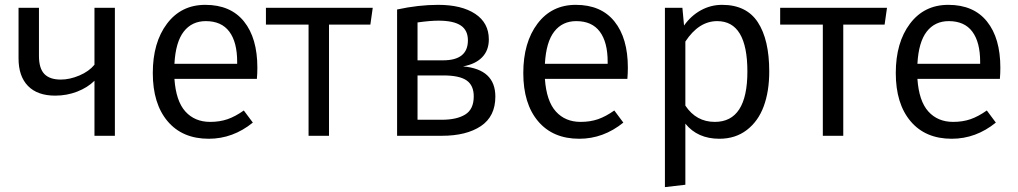

<svg xmlns="http://www.w3.org/2000/svg" viewBox="-20 -558 4185 789"><path d="M368.2 -525.9H452.1V0H368.2V-226.1Q339.4 -197.8 296.9 -181.4Q254.4 -165 207 -165Q133.8 -165 95 -204.8Q56.2 -244.6 56.2 -317.9V-525.9H140.1V-328.1Q140.1 -277.3 162.1 -254.2Q184.1 -231 230 -231Q266.6 -231 306.2 -247.8Q345.7 -264.6 368.2 -292Z M1037.6 -279.8Q1037.6 -256.3 1035.6 -233.9H696.8Q703.1 -142.6 741.7 -99.9Q780.3 -57.1 843.8 -57.1Q882.8 -57.1 914.8 -68.1Q946.8 -79.1 981.9 -104L1019 -54.2Q937 12.2 837.9 12.2Q729.5 12.2 668.7 -59.8Q607.9 -131.8 607.9 -257.8Q607.9 -383.3 666.3 -460.7Q724.6 -538.1 823.7 -538.1Q927.7 -538.1 982.7 -469.7Q1037.6 -401.4 1037.6 -279.8ZM954.6 -295.9V-304.2Q954.6 -384.8 922.4 -428Q890.1 -471.2 825.7 -471.2Q768.6 -471.2 735.1 -428.2Q701.7 -385.3 696.8 -295.9Z M1511.7 -525.9 1502 -457H1332V0H1248V-457H1072.8V-525.9Z M1882.8 -285.2Q2015.6 -273.4 2015.6 -161.1Q2015.6 -79.6 1956.1 -39.8Q1896.5 0 1795.9 0H1611.8V-519Q1699.7 -538.1 1780.8 -538.1Q1877 -538.1 1932.9 -501Q1988.8 -463.9 1988.8 -396Q1988.8 -351.1 1961.4 -322.8Q1934.1 -294.4 1882.8 -285.2ZM1781.7 -473.1Q1748 -473.1 1695.8 -465.8V-310.1H1800.8Q1902.8 -310.1 1902.8 -392.1Q1902.8 -434.1 1873 -453.6Q1843.3 -473.1 1781.7 -473.1ZM1795.9 -65.9Q1856.9 -65.9 1891.8 -87.4Q1926.8 -108.9 1926.8 -162.1Q1926.8 -207 1897.5 -227.5Q1868.2 -248 1801.8 -248H1695.8V-65.9Z M2560.1 -279.8Q2560.1 -256.3 2558.1 -233.9H2219.2Q2225.6 -142.6 2264.2 -99.9Q2302.7 -57.1 2366.2 -57.1Q2405.3 -57.1 2437.3 -68.1Q2469.2 -79.1 2504.4 -104L2541.5 -54.2Q2459.5 12.2 2360.4 12.2Q2252 12.2 2191.2 -59.8Q2130.4 -131.8 2130.4 -257.8Q2130.4 -383.3 2188.7 -460.7Q2247.1 -538.1 2346.2 -538.1Q2450.2 -538.1 2505.1 -469.7Q2560.1 -401.4 2560.1 -279.8ZM2477.1 -295.9V-304.2Q2477.1 -384.8 2444.8 -428Q2412.6 -471.2 2348.1 -471.2Q2291 -471.2 2257.6 -428.2Q2224.1 -385.3 2219.2 -295.9Z M2947.3 -538.1Q3047.4 -538.1 3094.2 -466.6Q3141.1 -395 3141.1 -264.2Q3141.1 -182.6 3118.4 -121.1Q3095.7 -59.6 3048.8 -23.7Q3002 12.2 2936 12.2Q2846.7 12.2 2796.4 -49.8V201.2L2712.4 210.9V-525.9H2784.2L2791 -453.1Q2819.8 -493.7 2860.4 -515.9Q2900.9 -538.1 2947.3 -538.1ZM2917.5 -57.1Q3051.3 -57.1 3051.3 -264.2Q3051.3 -471.2 2927.2 -471.2Q2851.6 -471.2 2796.4 -387.2V-124Q2840.8 -57.1 2917.5 -57.1Z M3625 -525.9 3615.2 -457H3445.3V0H3361.3V-457H3186V-525.9Z M4090.8 -279.8Q4090.8 -256.3 4088.9 -233.9H3750Q3756.3 -142.6 3794.9 -99.9Q3833.5 -57.1 3897 -57.1Q3936 -57.1 3968 -68.1Q4000 -79.1 4035.2 -104L4072.3 -54.2Q3990.2 12.2 3891.1 12.2Q3782.7 12.2 3721.9 -59.8Q3661.1 -131.8 3661.1 -257.8Q3661.1 -383.3 3719.5 -460.7Q3777.8 -538.1 3877 -538.1Q3981 -538.1 4035.9 -469.7Q4090.8 -401.4 4090.8 -279.8ZM4007.8 -295.9V-304.2Q4007.8 -384.8 3975.6 -428Q3943.4 -471.2 3878.9 -471.2Q3821.8 -471.2 3788.3 -428.2Q3754.9 -385.3 3750 -295.9Z"/></svg>

Font: Fira Sans Book
Style: Regular
Weight: 350
Designer: Carrois Corporate & Edenspiekermann AG
Foundry: Carrois Corporate GbR & Edenspiekermann AG
Version: Version 4.203;PS 004.203;hotconv 1.0.88;makeotf.lib2.5.64775